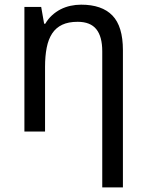

<svg xmlns="http://www.w3.org/2000/svg" viewBox="-20 -566 629 826"><path d="M419.9 240.2V-345.2Q419.9 -408.7 394.3 -440.4Q368.7 -472.2 314 -472.2Q274.4 -472.2 247.6 -459.5Q220.7 -446.8 204.3 -421.9Q188 -397 180.9 -360.8Q173.8 -324.7 173.8 -277.8V0H85V-536.1H157.2L169.9 -463.9H174.8Q187 -484.9 203.9 -500.2Q220.7 -515.6 240.7 -525.9Q260.7 -536.1 283.2 -541Q305.7 -545.9 329.1 -545.9Q418.5 -545.9 463.6 -499.3Q508.8 -452.6 508.8 -350.1V240.2Z"/></svg>

Font: WenQuanYi Micro Hei
Style: Regular
Weight: 400
Foundry: Ascender Corporation
Version: Version 0.2.0-beta